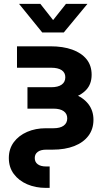

<svg xmlns="http://www.w3.org/2000/svg" viewBox="-20 -751 548 976"><path d="M212.9 204.1Q161.1 204.1 118.4 185.8Q75.7 167.5 50.3 133.5Q24.9 99.6 24.9 52.2Q24.9 5.9 50 -28.1Q75.2 -62 117.9 -80.6Q160.6 -99.1 212.9 -99.1H252Q285.6 -99.1 303.7 -112.3Q321.8 -125.5 321.8 -149.4Q321.8 -172.9 303.7 -185.8Q285.6 -198.7 252 -198.7H119.6V-307.6H240.2Q274.9 -307.6 293.5 -320.8Q312 -334 312 -358.4Q312 -381.8 293.5 -394.3Q274.9 -406.7 240.2 -406.7H66.4V-515.6H236.8Q300.3 -515.6 347.2 -498.8Q394 -481.9 419.9 -450Q445.8 -418 445.8 -371.1Q445.8 -323.2 417.7 -293.7Q389.6 -264.2 341.3 -250.7Q293 -237.3 231.4 -237.3H119.6V-292H241.2Q306.6 -292 354.7 -273.9Q402.8 -255.9 429 -222.2Q455.1 -188.5 455.1 -142.1Q455.1 -95.2 429.7 -61Q404.3 -26.9 357.4 -8.5Q310.5 9.8 246.6 9.8H214.4Q187 9.8 171.9 21Q156.7 32.2 156.7 52.2Q156.7 72.8 171.9 84Q187 95.2 214.4 95.2H232.4V204.1ZM185.1 -731.4 250 -648.9 315.4 -731.4H424.3V-731L304.2 -585.9H194.8L77.1 -731V-731.4Z"/></svg>

Font: Inter Cardless Display
Style: Bold
Weight: 700
Designer: Rasmus Andersson
Foundry: rsms
Version: Version 4.001;git-9221beed3